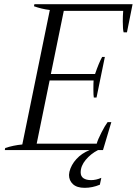

<svg xmlns="http://www.w3.org/2000/svg" viewBox="-20 -720 656 921"><path d="M616 -700 589 -565H573Q569 -578 569 -618Q569 -644 571 -668H286L224 -365H436Q454 -418 470 -447H483L443 -252H430Q428 -263 428 -291Q428 -324 429 -334H218L156 -31H444Q449 -50 466.5 -84Q484 -118 496 -134H514L474 0H450Q415 18 391 47Q367 76 367 107Q367 126 380.5 135Q394 144 417 144Q441 144 466 133L459 166Q423 181 386 181Q349 181 330 163.5Q311 146 311 119Q311 114 313 104Q321 71 346.5 43Q372 15 410 0H3L5 -10Q44 -23 87 -27L219 -672Q179 -677 143 -690L145 -700Z"/></svg>

Font: Trirong Light
Style: Italic
Weight: 300
Italic angle: -12°
Designer: Katatrad Team
Foundry: CadsonDemak
Version: Version 1.001